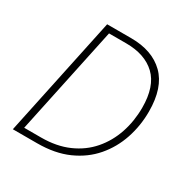

<svg xmlns="http://www.w3.org/2000/svg" viewBox="-163 -854 967 993"><g transform="rotate(30 320.5 -357.0)"><path d="M45 0 196 -714H339Q466 -714 537.5 -644Q609 -574 609 -431Q609 -346 583 -268.5Q557 -191 505 -130.5Q453 -70 374.5 -35Q296 0 190 0ZM92 -36H193Q285 -36 355.5 -67Q426 -98 473.5 -153Q521 -208 545 -279.5Q569 -351 569 -431Q569 -558 506 -618Q443 -678 330 -678H228Z"/></g></svg>

Font: Noto Sans Disp ExtLt
Style: Italic
Weight: 200
Italic angle: -12°
Designer: Monotype Design Team
Foundry: Monotype Imaging Inc.
Version: Version 2.000;GOOG;noto-source:20170915:90ef993387c0